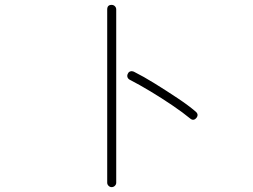

<svg xmlns="http://www.w3.org/2000/svg" viewBox="-20 -757 1040 788"><path d="M438 11Q431 11 425.5 5.5Q420 0 420 -7V-718Q420 -737 438 -737Q446 -737 451.5 -731.5Q457 -726 457 -718V-7Q457 0 451.5 5.5Q446 11 438 11ZM760 -271Q731 -295 687.5 -324.5Q644 -354 597.5 -382Q551 -410 512 -430Q505 -434 503 -441Q501 -448 505 -455Q508 -462 515 -464Q522 -466 529 -463Q569 -443 616.5 -413.5Q664 -384 709 -354Q754 -324 783 -299Q797 -287 786 -273Q774 -259 760 -271Z"/></svg>

Font: Zen Maru Gothic Light
Style: Regular
Weight: 300
Designer: Yoshimichi Ohira
Foundry: Positype
Version: Version 1.001